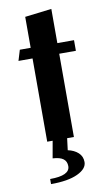

<svg xmlns="http://www.w3.org/2000/svg" viewBox="-90 -645 501 886"><g transform="rotate(-10 160.5 -202.0)"><path d="M216.8 -390.1V0H185.1L178.2 55.2Q208 61.5 226.6 78.6Q245.1 95.7 245.1 122.1Q245.1 153.8 200.4 174.8Q155.8 195.8 75.2 195.8V171.9Q168 171.9 168 127.9Q168 105.5 152.6 93.8Q137.2 82 103 80.1L117.2 0H91.8V-390.1H25.9L41 -439.9H91.8V-585L216.8 -600.1V-439.9H294.9V-390.1Z"/></g></svg>

Font: Pfennig
Style: Bold
Weight: 700
Version: Version 20120410 ; ttfautohint (v0.8)